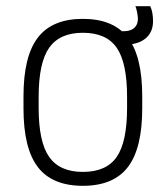

<svg xmlns="http://www.w3.org/2000/svg" viewBox="-20 -591 540 621"><path d="M248 10Q149 10 102.5 -50.5Q56 -111 56 -240V-280Q56 -409 102.5 -469.5Q149 -530 248 -530Q347 -530 393.5 -469.5Q440 -409 440 -280V-240Q440 -111 393.5 -50.5Q347 10 248 10ZM248 -35Q324 -35 357.5 -83.5Q391 -132 391 -242V-278Q391 -388 357.5 -436.5Q324 -485 248 -485Q173 -485 139 -436.5Q105 -388 105 -278V-242Q105 -132 139 -83.5Q173 -35 248 -35ZM378 -446Q369 -446 360 -450L356 -490H380Q402 -490 414 -500.5Q426 -511 426 -530Q426 -538 423.5 -551Q421 -564 418 -571H466Q471 -560 473 -547.5Q475 -535 475 -523Q475 -486 450 -466Q425 -446 378 -446Z"/></svg>

Font: M PLUS 1 Code Light
Style: Regular
Weight: 300
Designer: Coji Morishita
Foundry: UNDERFOREST DESIGN
Version: Version 1.002